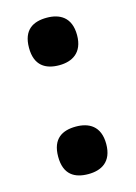

<svg xmlns="http://www.w3.org/2000/svg" viewBox="-91 -596 464 656"><g transform="rotate(-15 140.5 -268.5)"><path d="M140 -377C185 -377 225 -398 225 -461C225 -525 185 -545 140 -545C92 -545 55 -525 55 -461C55 -398 92 -377 140 -377ZM140 8C185 8 225 -12 225 -76C225 -140 185 -160 140 -160C92 -160 55 -140 55 -76C55 -12 92 8 140 8Z"/></g></svg>

Font: Noto Serif Khmer Condensed Black
Style: Regular
Weight: 900
Width: 3
Designer: Danh Hong and the Monotype Design Team
Foundry: Monotype Imaging Inc.
Version: Version 2.004